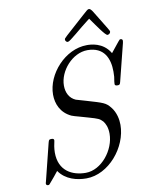

<svg xmlns="http://www.w3.org/2000/svg" viewBox="-98 -971 829 1064"><g transform="rotate(-10 316.0 -439.0)"><path d="M317 -757C317 -744 327 -741 331 -741C344 -741 405 -799 469 -847C502 -801 542 -741 554 -741C562 -741 571 -748 571 -756C571 -763 569 -764 505 -869C498 -880 488 -900 477 -900C469 -900 463 -893 438 -871C320 -765 317 -764 317 -757ZM74 12C74 18 79 22 85 22C92 22 93 20 101 10C112 -2 138 -34 148 -47C185 7 249 22 301 22C427 22 538 -112 538 -238C538 -267 531 -308 505 -340C480 -371 468 -374 373 -402C354 -407 323 -416 318 -418C284 -433 267 -465 267 -506C267 -588 344 -677 429 -677C523 -677 551 -609 551 -535C551 -509 550 -502 546 -480L545 -466C545 -456 555 -456 560 -456C571 -456 574 -457 578 -474L630 -681C631 -685 632 -691 632 -695C632 -697 631 -705 621 -705C616 -705 615 -704 606 -693L561 -637C522 -704 451 -705 431 -705C308 -705 199 -582 199 -467C199 -415 221 -362 279 -335C285 -332 307 -326 322 -322L371 -308C423 -293 431 -290 448 -272C459 -258 470 -236 470 -200C470 -109 392 -9 303 -9C228 -9 153 -45 153 -149C153 -172 158 -199 161 -210C161 -212 162 -214 162 -216C162 -227 153 -227 147 -227C135 -227 133 -225 129 -210L77 -1C75 6 74 9 74 12Z"/></g></svg>

Font: CMU Serif
Style: Italic
Weight: 500
Italic angle: -14.04°
Version: Version 0.7.0